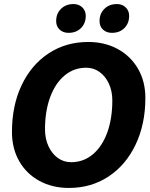

<svg xmlns="http://www.w3.org/2000/svg" viewBox="-20 -917 740 947"><path d="M39 -266Q39 -396 86.5 -496.5Q134 -597 219.5 -653.5Q305 -710 415 -710Q497 -710 561 -675Q625 -640 661 -577.5Q697 -515 697 -434Q697 -305 649 -204Q601 -103 515.5 -46.5Q430 10 320 10Q238 10 174 -25Q110 -60 74.5 -122.5Q39 -185 39 -266ZM534 -422Q534 -468 517 -504.5Q500 -541 471 -562Q442 -583 405 -583Q345 -583 299 -545Q253 -507 227.5 -438Q202 -369 202 -279Q202 -233 219 -196Q236 -159 265 -138Q294 -117 331 -117Q391 -117 437 -155Q483 -193 508.5 -262Q534 -331 534 -422ZM257 -813Q257 -850 281 -873.5Q305 -897 343 -897Q369 -897 386 -880.5Q403 -864 403 -839Q403 -802 379.5 -778.5Q356 -755 318 -755Q291 -755 274 -771Q257 -787 257 -813ZM471 -813Q471 -850 495 -873.5Q519 -897 557 -897Q583 -897 600 -880.5Q617 -864 617 -839Q617 -802 593.5 -778.5Q570 -755 532 -755Q505 -755 488 -771Q471 -787 471 -813Z"/></svg>

Font: Sarabun ExtraBold
Style: Italic
Weight: 800
Italic angle: -10°
Designer: Suppakit Chalermlarp | Katatrad Co.,Ltd.
Foundry: Cadson Demak Co.,Ltd.
Version: Version 1.000; ttfautohint (v1.6)